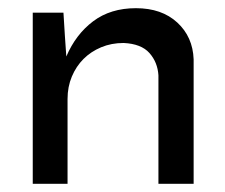

<svg xmlns="http://www.w3.org/2000/svg" viewBox="-20 -449 549 469"><path d="M60 -418H135Q137 -387 138.5 -361.5Q140 -336 142 -311Q165 -365 207.5 -397Q250 -429 312 -429Q375 -429 413 -394Q451 -359 453 -304V0H367V-265Q365 -297 345 -319.5Q325 -342 282 -344Q252 -344 227 -333.5Q202 -323 184 -305Q166 -287 155.5 -262Q145 -237 145 -207V0H60Z"/></svg>

Font: JosefinSans
Style: SemiBold
Weight: 600
Designer: Santiago Orozco
Foundry: Typemade
Version: Version 1.0 ; ttfautohint (v1.3)